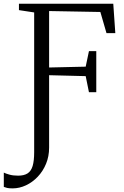

<svg xmlns="http://www.w3.org/2000/svg" viewBox="-72 -763 670 1034"><path d="M-4 251.5Q-23.5 251.5 -34 249Q-44.5 246.5 -51.5 243.5V166.5Q-42 171.5 -22 177.2Q-2 183 25.5 183Q57.5 183 76.5 170.8Q95.5 158.5 103.8 130.8Q112 103 112 56.5V-696L30 -708.5V-743H538L549 -584.5H501.5L468.5 -698.5L192.5 -703.5V-399.5L389.5 -404L407 -487.5H446.5V-266.5H407L389.5 -353L192.5 -358V32Q192.5 79 176 119Q159.5 159 131.2 188.8Q103 218.5 67.8 235Q32.5 251.5 -4 251.5Z"/></svg>

Font: Merriweather 60pt Light
Style: Regular
Weight: 300
Version: Version 2.100